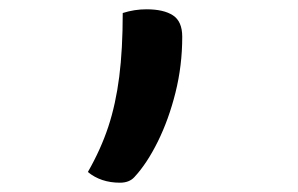

<svg xmlns="http://www.w3.org/2000/svg" viewBox="-20 -199 640 413"><path d="M238 194Q197 194 169 171Q197 122 213 73.5Q229 25 236.5 -34Q244 -93 244 -171Q269 -179 295 -179Q332 -179 352 -166Q372 -153 372 -120Q372 -58 357.5 0Q343 58 319.5 105.5Q296 153 269 182Q258 194 238 194Z"/></svg>

Font: Recursive Mn Csl St
Style: Regular
Weight: 400
Monospace: yes
Version: Version 1.079;hotconv 1.0.112;makeotfexe 2.5.65598; ttfautoh